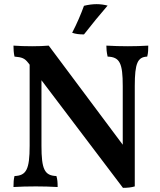

<svg xmlns="http://www.w3.org/2000/svg" viewBox="-20 -899 773 926"><path d="M499 -872C484 -876 465 -879 446 -879C426 -879 405 -876 385 -871C371 -832 351 -785 328 -741C345 -735 362 -733 385 -733C425 -784 460 -827 499 -872ZM597 -676C568 -676 522 -677 493 -679C493 -664 494 -649 499 -626C558 -624 572 -594 572 -484V-201L215 -679C194 -677 162 -676 135 -676C108 -676 66 -677 45 -679C45 -663 46 -643 50 -626C86 -623 99 -618 116 -596L123 -587V-196C123 -82 107 -52 50 -50C46 -35 45 -18 45 3C69 1 122 0 153 0C183 0 228 1 258 3C258 -18 257 -35 252 -50C195 -52 180 -82 180 -196V-512L573 7C594 7 614 5 630 0V-484C630 -595 644 -624 690 -626C695 -644 695 -662 695 -679C669 -677 627 -676 597 -676Z"/></svg>

Font: Vollkorn Semibold
Style: Regular
Weight: 600
Designer: Friedrich Althausen
Foundry: Friedrich Althausen
Version: Version 4.015;PS 004.015;hotconv 1.0.88;makeotf.lib2.5.64775